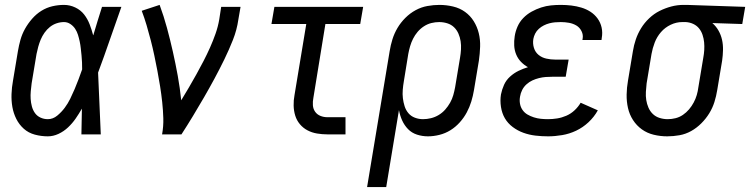

<svg xmlns="http://www.w3.org/2000/svg" viewBox="-20 -548 3059 783"><path d="M175 8Q148 8 122 1Q96 -6 77 -23Q58 -40 46.5 -63Q35 -86 30.5 -111.5Q26 -137 27 -164.5Q28 -192 33 -219L53 -339Q57 -363 63.5 -386Q70 -409 82 -430.5Q94 -452 111 -471.5Q128 -491 149 -504Q170 -517 193.5 -522.5Q217 -528 241 -528Q265 -528 287 -517.5Q309 -507 323 -489Q337 -471 345.5 -449Q354 -427 360 -404L361 -406Q369 -434 378 -462.5Q387 -491 396 -520H475Q451 -453 428 -386Q405 -319 380 -252Q383 -189 385.5 -126Q388 -63 391 0H312Q313 -26 313 -52.5Q313 -79 314 -105Q302 -84 288.5 -64.5Q275 -45 257.5 -28.5Q240 -12 218.5 -2Q197 8 175 8ZM175 -62Q196 -62 213.5 -76.5Q231 -91 244 -108.5Q257 -126 266.5 -145.5Q276 -165 284.5 -185Q293 -205 300.5 -225Q308 -245 315 -265Q315 -279 314.5 -293.5Q314 -308 312.5 -322Q311 -336 309.5 -350.5Q308 -365 305 -379Q302 -393 298 -406Q294 -419 286.5 -430.5Q279 -442 267 -450Q255 -458 241 -458Q226 -458 211 -453Q196 -448 183.5 -438Q171 -428 161.5 -414.5Q152 -401 146 -386.5Q140 -372 136 -357.5Q132 -343 129 -328L109 -208Q107 -192 105.5 -176Q104 -160 105 -144.5Q106 -129 110 -114Q114 -99 122.5 -87Q131 -75 145 -68.5Q159 -62 175 -62Z M641 0Q647 -33 646 -66Q645 -99 641.5 -131.5Q638 -164 633 -195.5Q628 -227 622 -258.5Q616 -290 609.5 -321Q603 -352 595 -383Q587 -414 578 -444.5Q569 -475 558 -504L631 -528Q648 -482 661 -434Q674 -386 685 -337Q696 -288 705 -238.5Q714 -189 719 -139Q735 -165 750.5 -191.5Q766 -218 781 -245Q796 -272 810 -299Q824 -326 836.5 -354Q849 -382 859 -410.5Q869 -439 874 -468L882 -520H961L952 -468Q946 -426 930 -385.5Q914 -345 895 -306Q876 -267 855 -228Q834 -189 812 -151Q790 -113 767 -75Q744 -37 720 0Z M1315 0Q1294 0 1273 -3.5Q1252 -7 1234 -16.5Q1216 -26 1203 -41.5Q1190 -57 1184 -76.5Q1178 -96 1177.5 -117.5Q1177 -139 1181 -160L1229 -450H1087L1099 -520H1461L1449 -450H1307L1258 -149Q1255 -134 1256 -119Q1257 -104 1265 -92.5Q1273 -81 1286.5 -75.5Q1300 -70 1315 -70H1389V0Z M1477 215 1569 -339Q1573 -364 1580.5 -388Q1588 -412 1601 -434Q1614 -456 1633 -475Q1652 -494 1675 -506.5Q1698 -519 1723 -523.5Q1748 -528 1772 -528Q1800 -528 1827.5 -521.5Q1855 -515 1876.5 -499.5Q1898 -484 1912 -461.5Q1926 -439 1932.5 -412.5Q1939 -386 1938 -357.5Q1937 -329 1933 -301L1913 -181Q1909 -157 1902 -134Q1895 -111 1883.5 -89.5Q1872 -68 1855 -49Q1838 -30 1817 -17Q1796 -4 1772 2Q1748 8 1725 8Q1702 8 1680.5 1Q1659 -6 1644 -21.5Q1629 -37 1620 -57Q1611 -77 1607 -99L1555 215ZM1705 -62Q1721 -62 1737.5 -66Q1754 -70 1769 -79Q1784 -88 1795.5 -101Q1807 -114 1815.5 -129Q1824 -144 1828.5 -160Q1833 -176 1836 -192L1856 -312Q1859 -329 1860 -346.5Q1861 -364 1858.5 -380Q1856 -396 1849.5 -411Q1843 -426 1831.5 -437Q1820 -448 1804 -453Q1788 -458 1771 -458Q1755 -458 1739 -454Q1723 -450 1708.5 -440.5Q1694 -431 1683 -418Q1672 -405 1664.5 -390Q1657 -375 1652.5 -359.5Q1648 -344 1645 -328L1627 -217Q1624 -200 1622.5 -182Q1621 -164 1623 -147.5Q1625 -131 1630 -115Q1635 -99 1645.5 -86.5Q1656 -74 1672 -68Q1688 -62 1705 -62Z M2215 8Q2189 8 2163.5 5Q2138 2 2114.5 -6.5Q2091 -15 2071 -30Q2051 -45 2039 -65.5Q2027 -86 2023 -112Q2019 -138 2023 -163Q2027 -183 2035.5 -202Q2044 -221 2060 -235.5Q2076 -250 2094.5 -259Q2113 -268 2133 -274Q2117 -283 2104.5 -296Q2092 -309 2085 -326Q2078 -343 2077 -362Q2076 -381 2079 -400Q2082 -420 2090.5 -439.5Q2099 -459 2114 -474.5Q2129 -490 2148 -500.5Q2167 -511 2187 -517.5Q2207 -524 2227 -526Q2247 -528 2267 -528Q2289 -528 2310 -525.5Q2331 -523 2351 -517Q2371 -511 2388 -500Q2405 -489 2417 -472.5Q2429 -456 2433.5 -435.5Q2438 -415 2434 -393Q2434 -391 2433.5 -389Q2433 -387 2433 -385H2355Q2355 -386 2355.5 -387Q2356 -388 2356 -390Q2359 -406 2351.5 -421Q2344 -436 2330.5 -444Q2317 -452 2300.5 -455Q2284 -458 2267 -458Q2255 -458 2243.5 -457Q2232 -456 2220.5 -453Q2209 -450 2198 -444.5Q2187 -439 2177.5 -430.5Q2168 -422 2162.5 -411Q2157 -400 2155 -389Q2152 -370 2157.5 -352.5Q2163 -335 2176.5 -324Q2190 -313 2208 -309Q2226 -305 2244 -305H2299L2287 -235H2233Q2219 -235 2205.5 -234Q2192 -233 2178 -229.5Q2164 -226 2151 -220Q2138 -214 2127 -204Q2116 -194 2109.5 -181Q2103 -168 2101 -155Q2098 -140 2100.5 -125.5Q2103 -111 2111 -99.5Q2119 -88 2131 -81Q2143 -74 2157 -69.5Q2171 -65 2185.5 -63.5Q2200 -62 2215 -62Q2233 -62 2252 -65Q2271 -68 2289.5 -76Q2308 -84 2323 -98Q2338 -112 2348 -129L2418 -98Q2403 -71 2380 -49.5Q2357 -28 2329.5 -15Q2302 -2 2272.5 3Q2243 8 2215 8Z M2701 8Q2673 8 2646 1.5Q2619 -5 2597.5 -20.5Q2576 -36 2561.5 -58.5Q2547 -81 2541 -107.5Q2535 -134 2535.5 -162.5Q2536 -191 2541 -219L2561 -339Q2565 -364 2573 -387.5Q2581 -411 2594.5 -433Q2608 -455 2627.5 -473.5Q2647 -492 2670 -503.5Q2693 -515 2717.5 -521.5Q2742 -528 2767 -528Q2770 -528 2773.5 -528Q2777 -528 2781 -528L3019 -520L3007 -450L2885 -454Q2900 -441 2910 -423.5Q2920 -406 2924.5 -386Q2929 -366 2928.5 -344Q2928 -322 2925 -301L2905 -181Q2901 -156 2893.5 -132Q2886 -108 2872.5 -86Q2859 -64 2840 -45Q2821 -26 2798.5 -13.5Q2776 -1 2751 3.5Q2726 8 2701 8ZM2703 -62Q2719 -62 2735 -66Q2751 -70 2765 -79.5Q2779 -89 2790 -102Q2801 -115 2809 -130Q2817 -145 2821.5 -160.5Q2826 -176 2828 -192L2848 -312Q2851 -328 2852 -344Q2853 -360 2851.5 -375.5Q2850 -391 2845 -406Q2840 -421 2830.5 -432.5Q2821 -444 2807 -450.5Q2793 -457 2777 -458H2770Q2768 -458 2766 -458Q2764 -458 2762 -458Q2738 -458 2715 -447Q2692 -436 2675.5 -417Q2659 -398 2650 -374.5Q2641 -351 2637 -328L2617 -208Q2615 -191 2614 -173.5Q2613 -156 2615.5 -140Q2618 -124 2624.5 -109Q2631 -94 2642.5 -83Q2654 -72 2670 -67Q2686 -62 2703 -62Z"/></svg>

Font: Iosevka Gothic
Style: Italic
Weight: 400
Italic angle: -9°
Monospace: yes
Designer: Belleve Invis
Foundry: Belleve Invis
Version: Version 15.5.1; ttfautohint (v1.8.4)